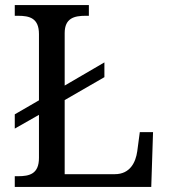

<svg xmlns="http://www.w3.org/2000/svg" viewBox="-20 -734 663 754"><path d="M38 0H574L581 -215H529L519 -140C513 -97 491 -50 431 -50H234V-341L390 -431V-489L234 -398V-604C234 -663 272 -672 316 -672H329V-714H38V-672H51C96 -672 133 -663 133 -600V-340L38 -285V-229L133 -283V-114C133 -51 96 -42 51 -42H38Z"/></svg>

Font: Noto Serif Balinese
Style: Regular
Weight: 400
Designer: Monotype Design Team
Foundry: Monotype Imaging Inc.
Version: Version 2.005